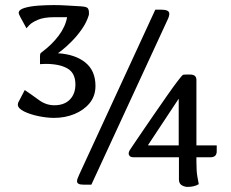

<svg xmlns="http://www.w3.org/2000/svg" viewBox="-20 -728 910 757"><path d="M194.3 -660.2Q152.8 -660.2 129.2 -649.9Q105.5 -639.6 95.5 -628.9Q85.4 -618.2 84.5 -616.2Q82 -621.1 74.5 -634.5Q66.9 -647.9 60.3 -660.6Q53.7 -673.3 53.7 -676.8Q53.7 -689.9 76.7 -696.8Q99.6 -703.6 131.8 -705.8Q164.1 -708 191.4 -708Q218.8 -708 243.9 -706.3Q269 -704.6 298.3 -703.1Q322.8 -701.7 326.7 -694.8Q330.6 -688 330.6 -682.1V-669.9Q321.8 -640.1 302.7 -613Q283.7 -585.9 262.7 -564.9Q241.7 -543.9 226.1 -531.5Q210.4 -519 208.5 -518.1Q276.9 -513.7 316.7 -481.4Q356.4 -449.2 356.4 -389.2Q356.4 -349.6 333.5 -321.5Q310.5 -293.5 273.4 -278.3Q236.3 -263.2 193.4 -263.2Q165.5 -263.2 132.1 -270Q98.6 -276.9 74.5 -288.8Q50.3 -300.8 50.3 -315.9Q50.3 -322.8 54.7 -329.1L77.6 -373Q106.4 -353.5 134 -333.3Q161.6 -313 194.3 -313Q233.4 -313 255.4 -335.4Q277.3 -357.9 277.3 -395Q277.3 -439.9 246.1 -458Q214.8 -476.1 159.7 -476.1L137.7 -475.1V-506.8Q137.7 -516.6 140.9 -519Q144 -521.5 145.5 -522.9Q184.6 -551.8 211.2 -587.2Q237.8 -622.6 244.6 -660.2ZM340.3 0H308.6Q283.7 0 283.7 -13.2Q283.7 -22 292.5 -40L592.3 -689.9H615.7Q647.5 -689.9 647.5 -673.8Q647.5 -664.1 640.6 -649.9ZM716.3 8.8Q703.1 7.3 694.3 0.7Q685.5 -5.9 685.5 -21V-107.9H508.3Q496.1 -107.9 491.7 -112.5Q487.3 -117.2 487.3 -122.1Q487.3 -126.5 488.8 -130.1Q490.2 -133.8 491.7 -136.2Q491.7 -136.2 505.6 -157Q519.5 -177.7 542 -210.7Q564.5 -243.7 590.1 -280.8Q615.7 -317.9 639.4 -351.8Q663.1 -385.7 680.2 -408.2Q697.3 -430.7 701.7 -433.1Q706.1 -434.1 716.3 -434.1Q726.6 -434.1 729.5 -434.1Q754.4 -434.1 754.4 -413.1V-154.8H834.5V-131.8Q834.5 -107.9 809.6 -107.9H754.4V-89.8Q754.4 -51.3 758.3 -31.2Q762.2 -11.2 763.7 -2Q754.4 3.9 743.2 6.3Q731.9 8.8 721.7 8.8ZM684.6 -154.8V-338.9L563.5 -155.8L565.4 -154.8Z"/></svg>

Font: Artifika
Style: Regular
Weight: 400
Designer: Yulya Zhdanova, Ivan Petrov | Cyreal.org
Foundry: Cyreal.org
Version: Version 1.102; ttfautohint (v1.8.4.7-5d5b)